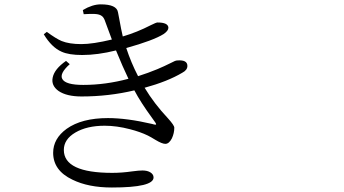

<svg xmlns="http://www.w3.org/2000/svg" viewBox="-20 -792 1540 859"><path d="M480.5 46.9Q375 46.9 303.7 11.7Q217.8 -29.3 217.8 -108.4Q217.8 -171.9 278.3 -215.8Q345.7 -263.7 462.9 -263.7Q547.9 -263.7 661.1 -237.3Q666 -236.3 668 -235.4Q684.6 -230.5 674.8 -244.1Q670.9 -250 660.2 -264.6Q609.4 -334 581.1 -387.7Q466.8 -360.4 344.7 -360.4Q278.3 -360.4 242.2 -384.8Q208 -409.2 215.8 -445.3Q223.6 -483.4 275.4 -519.5L292 -504.9Q245.1 -462.9 258.8 -438.5Q273.4 -412.1 352.5 -412.1Q452.1 -412.1 554.7 -439.5Q529.3 -492.2 499 -566.4Q417 -545.9 347.7 -545.9Q288.1 -545.9 255.9 -560.5Q210.9 -580.1 175.8 -638.7L189.5 -649.4Q230.5 -619.1 255.9 -608.4Q290 -594.7 343.8 -594.7Q395.5 -594.7 480.5 -615.2Q473.6 -632.8 460.9 -668Q454.1 -685.5 451.2 -694.3Q445.3 -712.9 436.5 -719.7Q425.8 -728.5 404.3 -729.5Q387.7 -730.5 354.5 -728.5L350.6 -747.1Q393.6 -772.5 430.7 -772.5Q502 -772.5 507.8 -737.3Q509.8 -729.5 512.7 -711.9Q522.5 -657.2 529.3 -628.9Q592.8 -647.5 655.3 -679.7Q678.7 -691.4 684.6 -691.4Q732.4 -691.4 733.4 -668Q733.4 -654.3 711.9 -639.6Q667 -611.3 544.9 -577.1Q566.4 -511.7 597.7 -451.2Q643.6 -465.8 683.6 -482.4Q713.9 -495.1 745.1 -510.7Q764.6 -521.5 772.5 -521.5Q818.4 -525.4 818.4 -497.1Q818.4 -478.5 795.9 -466.8Q730.5 -427.7 627 -399.4Q669.9 -328.1 731.4 -262.7Q759.8 -231.4 759.8 -220.7Q759.8 -196.3 749 -172.9Q736.3 -148.4 719.7 -148.4Q705.1 -148.4 675.8 -166Q655.3 -178.7 641.6 -185.5Q607.4 -202.1 561.5 -213.9Q502 -229.5 448.2 -229.5Q369.1 -229.5 317.4 -199.2Q265.6 -168.9 265.6 -121.1Q265.6 -18.6 482.4 -18.6Q525.4 -18.6 572.3 -25.4Q601.6 -29.3 617.2 -29.3Q639.6 -29.3 653.3 -20.5Q667 -11.7 667 2Q667 46.9 480.5 46.9Z"/></svg>

Font: Bpmf GenYo Min R
Style: R
Weight: 400
Foundry: But Ko
Version: Version 1.320